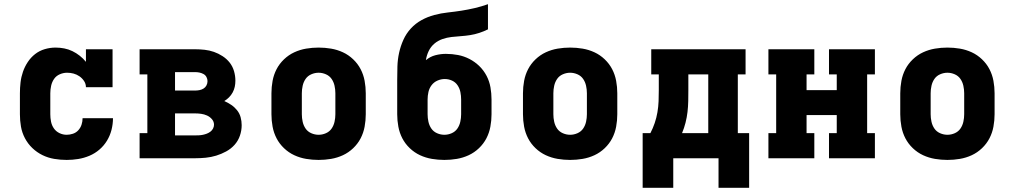

<svg xmlns="http://www.w3.org/2000/svg" viewBox="-20 -755 4840 916"><path d="M298 8Q268 8 238.5 3Q209 -2 182.5 -15Q156 -28 134.5 -48.5Q113 -69 99 -95.5Q85 -122 80 -151Q75 -180 75 -210V-310Q75 -336 78 -362Q81 -388 89.5 -412.5Q98 -437 112.5 -459Q127 -481 147.5 -497Q168 -513 193.5 -520.5Q219 -528 245 -528Q266 -528 286.5 -524Q307 -520 325.5 -511Q344 -502 360.5 -489Q377 -476 390 -460V-520H517V-339H390Q390 -355 381 -368.5Q372 -382 359 -391Q346 -400 331 -404Q316 -408 300 -408Q282 -408 265 -400.5Q248 -393 238 -378.5Q228 -364 224 -346Q220 -328 220 -310V-210Q220 -192 223.5 -174.5Q227 -157 237 -142.5Q247 -128 263.5 -120Q280 -112 298 -112Q313 -112 328 -117Q343 -122 353.5 -133.5Q364 -145 369 -160Q374 -175 374 -191H519Q519 -163 512 -135.5Q505 -108 490.5 -84Q476 -60 454.5 -41.5Q433 -23 407 -12Q381 -1 353.5 3.5Q326 8 298 8Z M646 0V-120H683V-400H646V-520H910Q933 -520 956 -517.5Q979 -515 1000.5 -507.5Q1022 -500 1042 -487Q1062 -474 1076 -456Q1090 -438 1096.5 -415.5Q1103 -393 1103 -370Q1103 -355 1100 -341Q1097 -327 1090 -314Q1083 -301 1072.5 -290.5Q1062 -280 1050 -273Q1068 -265 1083.5 -254.5Q1099 -244 1111 -229Q1123 -214 1128 -195.5Q1133 -177 1133 -158Q1133 -132 1124.5 -107.5Q1116 -83 1099 -64Q1082 -45 1059 -32.5Q1036 -20 1011.5 -12.5Q987 -5 961.5 -2.5Q936 0 910 0ZM815 -323H910Q921 -323 931.5 -325Q942 -327 951 -332.5Q960 -338 965 -347.5Q970 -357 970 -368Q970 -378 965 -387.5Q960 -397 950.5 -402Q941 -407 931 -409Q921 -411 910 -411H815ZM815 -109H910Q920 -109 929.5 -109.5Q939 -110 948.5 -112Q958 -114 967 -117.5Q976 -121 984 -127Q992 -133 996.5 -142Q1001 -151 1001 -160Q1001 -175 991 -186.5Q981 -198 967.5 -204Q954 -210 939.5 -212Q925 -214 910 -214H815Z M1500 8Q1470 8 1440.5 3Q1411 -2 1384 -14.5Q1357 -27 1335 -48Q1313 -69 1299.5 -95Q1286 -121 1280.5 -150.5Q1275 -180 1275 -210V-310Q1275 -340 1280.5 -369.5Q1286 -399 1299.5 -425Q1313 -451 1335 -472Q1357 -493 1384 -505.5Q1411 -518 1440.5 -523Q1470 -528 1500 -528Q1530 -528 1559.5 -523Q1589 -518 1616 -505.5Q1643 -493 1665 -472Q1687 -451 1700.5 -425Q1714 -399 1719.5 -369.5Q1725 -340 1725 -310V-210Q1725 -180 1719.5 -150.5Q1714 -121 1700.5 -95Q1687 -69 1665 -48Q1643 -27 1616 -14.5Q1589 -2 1559.5 3Q1530 8 1500 8ZM1500 -112Q1518 -112 1535 -119.5Q1552 -127 1562 -141.5Q1572 -156 1576 -174Q1580 -192 1580 -210V-310Q1580 -328 1576 -346Q1572 -364 1562 -378.5Q1552 -393 1535 -400.5Q1518 -408 1500 -408Q1482 -408 1465 -400.5Q1448 -393 1438 -378.5Q1428 -364 1424 -346Q1420 -328 1420 -310V-210Q1420 -192 1424 -174Q1428 -156 1438 -141.5Q1448 -127 1465 -119.5Q1482 -112 1500 -112Z M2100 8Q2070 8 2040.5 3Q2011 -2 1984 -14.5Q1957 -27 1935 -48Q1913 -69 1899.5 -95Q1886 -121 1880.5 -150.5Q1875 -180 1875 -210V-373Q1875 -405 1876 -438Q1877 -471 1884 -503Q1891 -535 1904.5 -565Q1918 -595 1940 -619Q1962 -643 1991 -659Q2020 -675 2052 -683.5Q2084 -692 2116.5 -695.5Q2149 -699 2181 -704Q2213 -709 2245 -716.5Q2277 -724 2308 -735V-615Q2288 -605 2266.5 -598Q2245 -591 2223 -587.5Q2201 -584 2178.5 -582.5Q2156 -581 2134 -578.5Q2112 -576 2090.5 -568.5Q2069 -561 2052 -546.5Q2035 -532 2025 -511Q2015 -490 2012 -468Q2032 -485 2057 -491.5Q2082 -498 2107 -498Q2137 -498 2165.5 -492.5Q2194 -487 2220 -473.5Q2246 -460 2267 -439.5Q2288 -419 2301.5 -393Q2315 -367 2320 -338Q2325 -309 2325 -280V-210Q2325 -180 2319.5 -150.5Q2314 -121 2300.5 -95Q2287 -69 2265 -48Q2243 -27 2216 -14.5Q2189 -2 2159.5 3Q2130 8 2100 8ZM2100 -112Q2118 -112 2135 -119.5Q2152 -127 2162 -141.5Q2172 -156 2176 -174Q2180 -192 2180 -210V-280Q2180 -298 2176.5 -315.5Q2173 -333 2163 -348Q2153 -363 2136.5 -370.5Q2120 -378 2102 -378Q2084 -378 2067 -370.5Q2050 -363 2039 -348.5Q2028 -334 2024 -316Q2020 -298 2020 -280V-210Q2020 -192 2024 -174Q2028 -156 2038 -141.5Q2048 -127 2065 -119.5Q2082 -112 2100 -112Z M2700 8Q2670 8 2640.5 3Q2611 -2 2584 -14.5Q2557 -27 2535 -48Q2513 -69 2499.5 -95Q2486 -121 2480.5 -150.5Q2475 -180 2475 -210V-310Q2475 -340 2480.5 -369.5Q2486 -399 2499.5 -425Q2513 -451 2535 -472Q2557 -493 2584 -505.5Q2611 -518 2640.5 -523Q2670 -528 2700 -528Q2730 -528 2759.5 -523Q2789 -518 2816 -505.5Q2843 -493 2865 -472Q2887 -451 2900.5 -425Q2914 -399 2919.5 -369.5Q2925 -340 2925 -310V-210Q2925 -180 2919.5 -150.5Q2914 -121 2900.5 -95Q2887 -69 2865 -48Q2843 -27 2816 -14.5Q2789 -2 2759.5 3Q2730 8 2700 8ZM2700 -112Q2718 -112 2735 -119.5Q2752 -127 2762 -141.5Q2772 -156 2776 -174Q2780 -192 2780 -210V-310Q2780 -328 2776 -346Q2772 -364 2762 -378.5Q2752 -393 2735 -400.5Q2718 -408 2700 -408Q2682 -408 2665 -400.5Q2648 -393 2638 -378.5Q2628 -364 2624 -346Q2620 -328 2620 -310V-210Q2620 -192 2624 -174Q2628 -156 2638 -141.5Q2648 -127 2665 -119.5Q2682 -112 2700 -112Z M3408 141V0H3192V141H3046V-120H3083Q3095 -143 3103.5 -168Q3112 -193 3116.5 -219.5Q3121 -246 3122 -272.5Q3123 -299 3123 -325V-400H3087V-520H3537V-400H3500V-120H3554V141ZM3359 -120V-400H3264V-325Q3264 -299 3263.5 -273Q3263 -247 3260 -221Q3257 -195 3250.5 -169.5Q3244 -144 3234 -120Z M3646 0V-120H3683V-400H3646V-520H3865V-400H3828V-325H3972V-400H3935V-520H4154V-400H4117V-120H4154V0H3935V-120H3972V-206H3828V-120H3865V0Z M4500 8Q4470 8 4440.5 3Q4411 -2 4384 -14.5Q4357 -27 4335 -48Q4313 -69 4299.5 -95Q4286 -121 4280.5 -150.5Q4275 -180 4275 -210V-310Q4275 -340 4280.5 -369.5Q4286 -399 4299.5 -425Q4313 -451 4335 -472Q4357 -493 4384 -505.5Q4411 -518 4440.5 -523Q4470 -528 4500 -528Q4530 -528 4559.5 -523Q4589 -518 4616 -505.5Q4643 -493 4665 -472Q4687 -451 4700.5 -425Q4714 -399 4719.5 -369.5Q4725 -340 4725 -310V-210Q4725 -180 4719.5 -150.5Q4714 -121 4700.5 -95Q4687 -69 4665 -48Q4643 -27 4616 -14.5Q4589 -2 4559.5 3Q4530 8 4500 8ZM4500 -112Q4518 -112 4535 -119.5Q4552 -127 4562 -141.5Q4572 -156 4576 -174Q4580 -192 4580 -210V-310Q4580 -328 4576 -346Q4572 -364 4562 -378.5Q4552 -393 4535 -400.5Q4518 -408 4500 -408Q4482 -408 4465 -400.5Q4448 -393 4438 -378.5Q4428 -364 4424 -346Q4420 -328 4420 -310V-210Q4420 -192 4424 -174Q4428 -156 4438 -141.5Q4448 -127 4465 -119.5Q4482 -112 4500 -112Z"/></svg>

Font: Iosevka Etoile Heavy
Style: Regular
Weight: 900
Designer: Belleve Invis
Foundry: Belleve Invis
Version: Version 22.1.2; ttfautohint (v1.8.4)